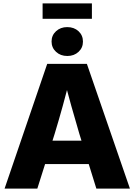

<svg xmlns="http://www.w3.org/2000/svg" viewBox="-20 -1100 785 1120"><path d="M6.8 0 255.4 -727.5H486.8L737.8 0H542L442.9 -319.3Q418.9 -399.4 395.8 -482.7Q372.6 -565.9 348.1 -661.6H394Q369.1 -565.9 346.2 -482.7Q323.2 -399.4 298.8 -319.3L197.8 0ZM177.2 -143.1V-279.3H567.9V-143.1ZM372.6 -773.4Q333 -773.4 306.9 -797.6Q280.8 -821.8 280.8 -857.9Q280.8 -894 306.9 -918Q333 -941.9 372.1 -941.9Q412.1 -941.9 438 -918Q463.9 -894 463.9 -857.4Q463.9 -821.3 438 -797.4Q412.1 -773.4 372.6 -773.4ZM516.1 -1080.1V-990.2H228.5V-1080.1Z"/></svg>

Font: Inter 28pt ExtraBold
Style: Regular
Weight: 800
Designer: Rasmus Andersson
Foundry: rsms
Version: Version 4.001;git-66647c0bb